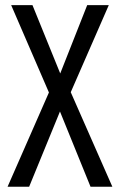

<svg xmlns="http://www.w3.org/2000/svg" viewBox="-20 -710 455 730"><path d="M166 -358.4 22.5 -690.4H103.5L209 -430.7L311.5 -690.4H393.6L249 -359.4L407.2 0H324.2L208 -286.1L90.8 0H8.8Z"/></svg>

Font: Dinish Condensed
Style: Regular
Weight: 400
Width: 3
Designer: Bert Driehuis
Foundry: Playbeing
Version: Version 3.006; git-39231f3c-release